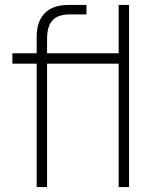

<svg xmlns="http://www.w3.org/2000/svg" viewBox="-20 -755 621 775"><path d="M128 0H170V-498H459V0H501V-735H459V-540H170V-597C170 -670 201 -697 264 -697H329V-735H259C216 -735 184 -726 160 -701C135 -674 128 -643 128 -601V-540H30V-498H128Z"/></svg>

Font: Hauora ExtraLight
Style: Regular
Weight: 200
Designer: Mikhail Sharanda
Foundry: WCYS & Co.
Version: Version 1.010